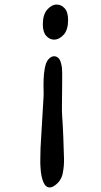

<svg xmlns="http://www.w3.org/2000/svg" viewBox="-20 -579 444 843"><path d="M217 -405Q198 -405 183 -421.5Q168 -438 168 -472Q168 -515 187.5 -537Q207 -559 229 -559Q249 -559 264 -542.5Q279 -526 279 -491Q279 -448 259.5 -426.5Q240 -405 217 -405ZM198 244Q180 244 170 219.5Q160 195 158 158Q157 149 157 139.5Q157 130 157 120Q157 94 158 70.5Q159 47 160 36Q163 -11 165.5 -57.5Q168 -104 171 -150Q172 -164 171.5 -177.5Q171 -191 171 -204Q171 -229 173 -253.5Q175 -278 182 -300Q187 -314 197 -323Q207 -332 218 -332Q227 -332 235.5 -325Q244 -318 248 -301Q251 -291 252 -280Q253 -269 253 -259V-224Q253 -193 252.5 -166.5Q252 -140 252 -116Q252 -103 252 -91.5Q252 -80 253 -68Q256 -28 258 24Q260 76 261 117Q262 149 255.5 182Q249 215 221 235Q209 244 198 244Z"/></svg>

Font: Fuzzy Bubbles
Style: Bold
Weight: 700
Designer: Robert E. Leuschke
Foundry: Robert E. Leuschke
Version: Version 1.010; ttfautohint (v1.8.3)